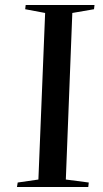

<svg xmlns="http://www.w3.org/2000/svg" viewBox="-20 -750 414 770"><path d="M161 -698 81 -713 83 -730H359L357 -713L270 -698L244 -30L336 -18L334 0H48L51 -18L134 -30Z"/></svg>

Font: Literata 72pt Medium
Style: Italic
Weight: 500
Italic angle: -2°
Designer: Latin by Veronika Burian and Jose Scaglione. Greek by Irene Vlachou. Cyrillic by Vera Evstafieva
Foundry: TypeTogether
Version: Version 3.002